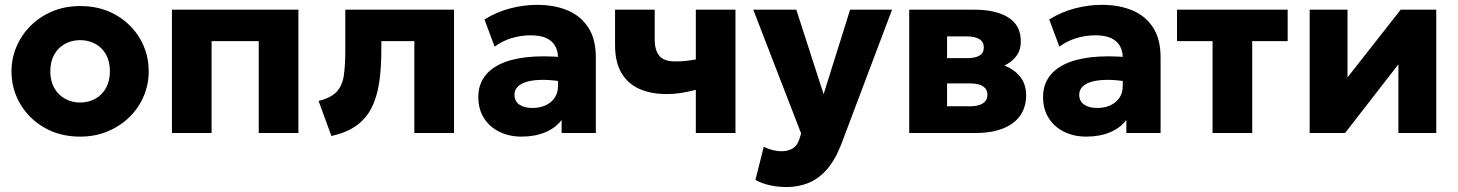

<svg xmlns="http://www.w3.org/2000/svg" viewBox="-20 -550 6028 794"><path d="M311.5 15Q228 15 164 -21.8Q100 -58.5 63.8 -120Q27.5 -181.5 27.5 -255Q27.5 -308.5 48.2 -357.2Q69 -406 107 -443.8Q145 -481.5 197 -503.2Q249 -525 311.5 -525Q395 -525 459 -488.2Q523 -451.5 559 -390Q595 -328.5 595 -255Q595 -201.5 574.5 -152.8Q554 -104 516 -66.5Q478 -29 426 -7Q374 15 311.5 15ZM311.5 -126Q346.5 -126 374.5 -141.8Q402.5 -157.5 418.5 -186.5Q434.5 -215.5 434.5 -255Q434.5 -295 418.8 -323.8Q403 -352.5 375 -368.2Q347 -384 311.5 -384Q276 -384 248 -368.2Q220 -352.5 204 -323.8Q188 -295 188 -255Q188 -215.5 204.2 -186.5Q220.5 -157.5 248.5 -141.8Q276.5 -126 311.5 -126Z M691 0V-510H1214V0H1050V-380H855V0Z M1350.5 12.5 1297.5 -132.5Q1349 -145.5 1372.2 -170.5Q1395.5 -195.5 1401.8 -237.8Q1408 -280 1408 -345V-510H1857.5V0H1693.5V-380H1557V-345Q1557 -267 1547.8 -206.8Q1538.5 -146.5 1515.8 -102.5Q1493 -58.5 1453 -30Q1413 -1.5 1350.5 12.5Z M2137 15Q2086 15 2045.5 -4.8Q2005 -24.5 1981.5 -61.2Q1958 -98 1958 -149.5Q1958 -193.5 1979.8 -227.5Q2001.5 -261.5 2045.5 -283.5Q2089.5 -305.5 2156.2 -313.2Q2223 -321 2312.5 -313L2314 -211Q2266.5 -219.5 2228.2 -219.8Q2190 -220 2163.2 -213.2Q2136.5 -206.5 2122 -192.5Q2107.5 -178.5 2107.5 -158Q2107.5 -131.5 2127.8 -117.5Q2148 -103.5 2182 -103.5Q2211.5 -103.5 2235.2 -114Q2259 -124.5 2273.2 -144.8Q2287.5 -165 2287.5 -194.5V-311Q2287.5 -338.5 2276 -359.5Q2264.5 -380.5 2239.8 -392.2Q2215 -404 2174 -404Q2134.5 -404 2095.5 -392.2Q2056.5 -380.5 2025.5 -357L1983.5 -469.5Q2033 -500.5 2089.5 -515.2Q2146 -530 2200.5 -530Q2272.5 -530 2327.2 -507Q2382 -484 2413 -436Q2444 -388 2444 -313V0H2302.5V-54Q2278 -21 2235 -3Q2192 15 2137 15Z M2857.5 0V-178.5Q2824.5 -170 2796 -165.5Q2767.5 -161 2737.5 -161Q2673 -161 2625 -182Q2577 -203 2550.2 -247.8Q2523.5 -292.5 2523.5 -364V-510H2687.5V-386Q2687.5 -342 2706.8 -319Q2726 -296 2772 -296Q2800 -296 2819.8 -298.5Q2839.5 -301 2857.5 -304V-510H3021.5V0Z M3234 223.5Q3199 223.5 3165.5 216.5Q3132 209.5 3104 194L3138.5 57Q3155 65.5 3174.5 70.5Q3194 75.5 3211 75.5Q3238.5 75.5 3257.8 64Q3277 52.5 3285.5 26L3293 2L3095 -510H3273L3386 -160.5L3495.5 -510H3669L3457.5 50.5Q3431.5 115.5 3397.2 153.2Q3363 191 3321.5 207.2Q3280 223.5 3234 223.5Z M3740 0V-510H4008Q4099 -510 4150.2 -477.5Q4201.5 -445 4201.5 -379Q4201.5 -343 4183 -318.2Q4164.5 -293.5 4133.2 -278.8Q4102 -264 4064 -258.5L4061.5 -295Q4136 -288.5 4179.8 -252.2Q4223.5 -216 4223.5 -156.5Q4223.5 -107.5 4199.2 -72.5Q4175 -37.5 4128 -18.8Q4081 0 4013.5 0ZM3896.5 -110.5H3992Q4027 -110.5 4045.2 -123Q4063.5 -135.5 4063.5 -158.5Q4063.5 -180.5 4045.8 -192.8Q4028 -205 3992 -205H3881.5V-309.5H3979.5Q4012.5 -309.5 4030.5 -320.2Q4048.5 -331 4048.5 -354Q4048.5 -376.5 4030.2 -388Q4012 -399.5 3979.5 -399.5H3896.5Z M4472.5 15Q4421.5 15 4381 -4.8Q4340.5 -24.5 4317 -61.2Q4293.5 -98 4293.5 -149.5Q4293.5 -193.5 4315.2 -227.5Q4337 -261.5 4381 -283.5Q4425 -305.5 4491.8 -313.2Q4558.5 -321 4648 -313L4649.5 -211Q4602 -219.5 4563.8 -219.8Q4525.5 -220 4498.8 -213.2Q4472 -206.5 4457.5 -192.5Q4443 -178.5 4443 -158Q4443 -131.5 4463.2 -117.5Q4483.5 -103.5 4517.5 -103.5Q4547 -103.5 4570.8 -114Q4594.5 -124.5 4608.8 -144.8Q4623 -165 4623 -194.5V-311Q4623 -338.5 4611.5 -359.5Q4600 -380.5 4575.2 -392.2Q4550.5 -404 4509.5 -404Q4470 -404 4431 -392.2Q4392 -380.5 4361 -357L4319 -469.5Q4368.5 -500.5 4425 -515.2Q4481.5 -530 4536 -530Q4608 -530 4662.8 -507Q4717.5 -484 4748.5 -436Q4779.5 -388 4779.5 -313V0H4638V-54Q4613.5 -21 4570.5 -3Q4527.5 15 4472.5 15Z M4994.5 0V-380H4847.5V-510H5305V-380H5158.5V0Z M5396 0V-510H5552.5V-230L5772.5 -510H5919.5V0H5763V-284L5542.5 0Z"/></svg>

Font: Geologica Roman
Style: Bold
Weight: 700
Designer: Sindre Bremnes, Frode Helland
Foundry: Monokrom Skriftforlag AS
Version: Version 1.010;gftools[0.9.28]